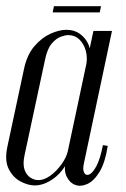

<svg xmlns="http://www.w3.org/2000/svg" viewBox="-34 -595 409 621"><path d="M292.8 -575 288.6 -555H136.4L140.5 -575ZM237.5 -67.2Q232.6 -46.2 238.4 -36.1Q244.2 -26 255.2 -30.9Q266.1 -35.9 278.2 -58.5Q290.2 -81.1 298.9 -125.6L314.5 -123.2Q306.1 -69.2 288.1 -39.4Q270 -9.6 248.4 0.1Q226.9 9.8 208.7 2.7Q190.5 -4.4 181.2 -24.8Q171.9 -45.1 178.6 -74.6L268.2 -495H328.2ZM245.4 -388.6Q249.1 -409.6 243.4 -431.1Q237.6 -452.5 223 -467Q208.4 -481.5 185.9 -481.5Q178.2 -481.5 163.4 -476.5Q148.5 -471.5 133.9 -454.8Q119.2 -438 111.9 -403L45.4 -92.9Q39.2 -64.1 45.3 -46.4Q51.4 -28.8 64.2 -20.6Q77.1 -12.4 90.1 -12.4Q109.1 -12.4 129.3 -27.2Q149.5 -42.1 165.1 -63.9Q180.8 -85.8 185.5 -106.5ZM190.1 -92Q184.2 -65.5 166.3 -43.4Q148.4 -21.2 124.8 -8.2Q101.2 4.8 78.6 4.8Q57 4.8 32.6 -8Q8.1 -20.8 -5.7 -48.2Q-19.5 -75.6 -10.4 -119.2L43.6 -371.8Q53.2 -417.5 77 -445.3Q100.8 -473.1 129.2 -485.9Q157.6 -498.6 180.2 -498.6Q207 -498.6 225.9 -484.4Q244.8 -470.1 253.2 -448.5Q261.6 -426.9 256.9 -402.6Z"/></svg>

Font: Emberly Black
Style: Italic
Weight: 900
Italic angle: -12°
Designer: Rajesh Rajput
Foundry: Rajesh Rajput
Version: Version 1.000